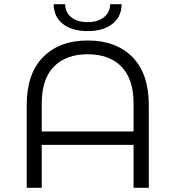

<svg xmlns="http://www.w3.org/2000/svg" viewBox="-20 -900 841 920"><path d="M400 -751Q325 -751 281.5 -785Q238 -819 237 -880H292Q293 -840 322 -817Q351 -794 400 -794Q448 -794 477.5 -817Q507 -840 508 -880H563Q562 -819 518 -785Q474 -751 400 -751ZM400 -706Q536 -706 614.5 -626.5Q693 -547 693 -397V0H620V-206H180V0H108V-397Q108 -547 186.5 -626.5Q265 -706 400 -706ZM180 -270H620V-404Q620 -521 562 -580.5Q504 -640 400 -640Q296 -640 238 -580.5Q180 -521 180 -404Z"/></svg>

Font: Montserrat Alternates
Style: Regular
Weight: 400
Designer: Julieta Ulanovsky
Foundry: Julieta Ulanovsky
Version: Version 7.200;PS 007.200;hotconv 1.0.88;makeotf.lib2.5.64775